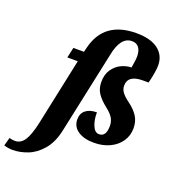

<svg xmlns="http://www.w3.org/2000/svg" viewBox="-316 -904 1152 1277"><g transform="rotate(20 259.5 -266.0)"><path d="M-142 230 -126 172Q-106 178 -86 178Q-46 178 -20 139.5Q6 101 26 9L126 -463H52L68 -536H143L151 -568Q201 -772 430 -772Q531 -772 584.5 -731Q638 -690 638 -619Q638 -577 617 -491H576Q471 -491 471 -416Q471 -389 489 -366.5Q507 -344 542 -319Q583 -288 605 -253Q627 -218 627 -170Q627 -118 599 -77Q571 -36 522 -13Q473 10 411 10Q340 10 297.5 -19Q255 -48 255 -99Q255 -141 283.5 -164Q312 -187 362 -187Q361 -135 377.5 -95Q394 -55 424 -55Q474 -55 474 -131Q474 -164 458 -189Q442 -214 408 -240Q366 -273 343 -306.5Q320 -340 320 -388Q320 -441 344.5 -476.5Q369 -512 405 -529Q441 -546 476 -546Q477 -555 481.5 -581.5Q486 -608 486 -627Q486 -667 469.5 -689.5Q453 -712 420 -712Q339 -712 313 -573L189 8Q170 94 125 146Q80 198 25.5 219Q-29 240 -81 240Q-112 240 -142 230Z"/></g></svg>

Font: Noto Serif NarrowExtraBold
Style: Italic
Weight: 800
Width: 4
Italic angle: -12°
Designer: Monotype Design Team
Foundry: Monotype Imaging Inc.
Version: Version 1.001